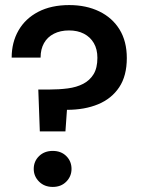

<svg xmlns="http://www.w3.org/2000/svg" viewBox="-20 -732 564 757"><path d="M137 -214 131 -379H174Q213 -379 247.5 -383.5Q282 -388 308 -401.5Q334 -415 349 -439.5Q364 -464 364 -504Q364 -538 350 -562Q336 -586 311 -599Q286 -612 252 -612Q218 -612 192.5 -599Q167 -586 153.5 -562Q140 -538 140 -505H26Q26 -565 53 -612Q80 -659 131 -685.5Q182 -712 253 -712Q320 -712 371.5 -687Q423 -662 451.5 -615.5Q480 -569 480 -503Q480 -433 450 -388Q420 -343 367 -321Q314 -299 244 -299L238 -214ZM188 5Q155 5 134 -16Q113 -37 113 -66Q113 -96 134 -116.5Q155 -137 188 -137Q221 -137 241.5 -116.5Q262 -96 262 -66Q262 -37 241.5 -16Q221 5 188 5Z"/></svg>

Font: DM Sans 9pt 36pt SemiBold
Style: Regular
Weight: 600
Version: Version 4.004;gftools[0.9.30]